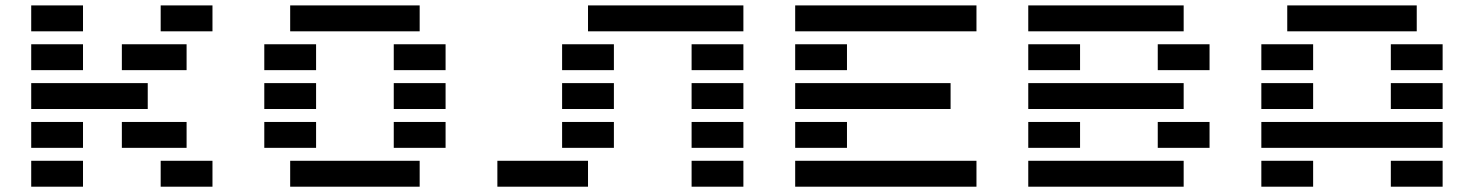

<svg xmlns="http://www.w3.org/2000/svg" viewBox="-20 -704 5558 724"><path d="M97.7 -585.9V-683.6H293V-585.9ZM585.9 -585.9V-683.6H781.2V-585.9ZM439.5 -439.5V-537.1H683.6V-439.5ZM97.7 -439.5V-537.1H293V-439.5ZM537.1 -390.6V-293H97.7V-390.6ZM439.5 -146.5V-244.1H683.6V-146.5ZM97.7 -146.5V-244.1H293V-146.5ZM97.7 0V-97.7H293V0ZM585.9 0V-97.7H781.2V0Z M1074.2 0V-97.7H1562.5V0ZM1562.5 -683.6V-585.9H1074.2V-683.6ZM976.6 -439.5V-537.1H1171.9V-439.5ZM1464.8 -439.5V-537.1H1660.2V-439.5ZM976.6 -293V-390.6H1171.9V-293ZM1464.8 -293V-390.6H1660.2V-293ZM976.6 -146.5V-244.1H1171.9V-146.5ZM1464.8 -146.5V-244.1H1660.2V-146.5Z M2587.9 0V-97.7H2783.2V0ZM2099.6 -439.5V-537.1H2294.9V-439.5ZM2099.6 -293V-390.6H2294.9V-293ZM2099.6 -146.5V-244.1H2294.9V-146.5ZM1855.5 0V-97.7H2197.3V0ZM2197.3 -585.9V-683.6H2783.2V-585.9ZM2587.9 -439.5V-537.1H2783.2V-439.5ZM2587.9 -293V-390.6H2783.2V-293ZM2587.9 -146.5V-244.1H2783.2V-146.5Z M3662.1 -97.7V0H2978.5V-97.7ZM2978.5 -585.9V-683.6H3662.1V-585.9ZM2978.5 -439.5V-537.1H3173.8V-439.5ZM2978.5 -293V-390.6H3564.5V-293ZM2978.5 -146.5V-244.1H3173.8V-146.5Z M3857.4 0V-97.7H4443.4V0ZM4443.4 -683.6V-585.9H3857.4V-683.6ZM3857.4 -439.5V-537.1H4052.7V-439.5ZM4345.7 -439.5V-537.1H4541V-439.5ZM3857.4 -293V-390.6H4443.4V-293ZM3857.4 -146.5V-244.1H4052.7V-146.5ZM4345.7 -146.5V-244.1H4541V-146.5Z M5224.6 0V-97.7H5419.9V0ZM5322.3 -683.6V-585.9H4834V-683.6ZM4736.3 -439.5V-537.1H4931.6V-439.5ZM5224.6 -439.5V-537.1H5419.9V-439.5ZM4736.3 -293V-390.6H4931.6V-293ZM5224.6 -293V-390.6H5419.9V-293ZM5419.9 -244.1V-146.5H4736.3V-244.1ZM4736.3 0V-97.7H4931.6V0Z"/></svg>

Font: Trigram
Style: Regular
Weight: 400
Designer: GGBotNet
Foundry: GGBotNet
Version: 1.05